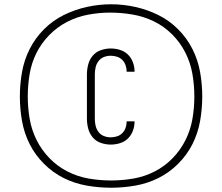

<svg xmlns="http://www.w3.org/2000/svg" viewBox="-20 -792 1040 899"><path d="M498 -115Q475 -115 452 -123Q429 -131 414 -149Q399 -167 393 -190Q387 -213 387 -236V-443Q387 -467 393 -490Q399 -513 414 -531Q429 -549 452 -557Q475 -565 498 -565Q520 -565 541.5 -558.5Q563 -552 578.5 -537Q594 -522 602 -501Q610 -480 610 -458Q610 -457 610 -456.5Q610 -456 610 -456H573Q573 -456 573 -456.5Q573 -457 573 -457Q573 -472 568 -486.5Q563 -501 552.5 -511.5Q542 -522 527.5 -526.5Q513 -531 498 -531Q482 -531 466.5 -525Q451 -519 441 -505.5Q431 -492 427.5 -476Q424 -460 424 -443V-236Q424 -220 427.5 -204Q431 -188 441 -174.5Q451 -161 466.5 -155Q482 -149 498 -149Q513 -149 527.5 -153.5Q542 -158 552.5 -168.5Q563 -179 568 -193.5Q573 -208 573 -223Q573 -223 573 -223.5Q573 -224 573 -224H610Q610 -224 610 -223.5Q610 -223 610 -222Q610 -200 602 -179Q594 -158 578.5 -143Q563 -128 541.5 -121.5Q520 -115 498 -115ZM500 87Q443 87 386 77Q329 67 278 41.5Q227 16 185.5 -25.5Q144 -67 118.5 -118Q93 -169 83 -226Q73 -283 73 -340Q73 -397 83 -454Q93 -511 119 -562.5Q145 -614 186 -655Q227 -696 278.5 -721.5Q330 -747 386.5 -759.5Q443 -772 500 -772Q557 -772 613.5 -759.5Q670 -747 721.5 -721.5Q773 -696 814 -655Q855 -614 881 -562.5Q907 -511 917 -454Q927 -397 927 -340Q927 -283 917 -226Q907 -169 881.5 -118Q856 -67 814.5 -25.5Q773 16 722 41.5Q671 67 614 77Q557 87 500 87ZM500 53Q553 53 605 44Q657 35 704 11Q751 -13 788 -51Q825 -89 848.5 -136Q872 -183 881 -235Q890 -287 890 -340Q890 -393 881 -445.5Q872 -498 848 -545.5Q824 -593 786 -631Q748 -669 700.5 -692Q653 -715 600.5 -724Q548 -733 495 -733Q443 -733 391 -723Q339 -713 293 -689Q247 -665 210 -627Q173 -589 150 -542.5Q127 -496 118.5 -444Q110 -392 110 -340Q110 -287 119 -235Q128 -183 151.5 -136Q175 -89 212 -51Q249 -13 296 11Q343 35 395 44Q447 53 500 53Z"/></svg>

Font: Zed Sans Extralight
Style: Regular
Weight: 200
Designer: Belleve Invis
Foundry: Belleve Invis
Version: Version 1.0.0; ttfautohint (v1.8.4)